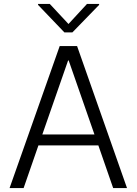

<svg xmlns="http://www.w3.org/2000/svg" viewBox="-20 -964 700 984"><path d="M101 0 177 -219H484L560 0H631L375 -728H286L29 0ZM175 -939 310 -798H351L488 -939V-944H426L331 -841L235 -944H175ZM197 -275 329 -654H332L464 -275Z"/></svg>

Font: Wafeq Light
Style: Regular
Weight: 300
Designer: Rasmus Andersson & Azza Alameddine
Foundry: Google & TypeTogether
Version: Version 3.000;January 28, 2025;FontCreator 15.0.0.3014 64-bi